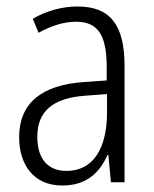

<svg xmlns="http://www.w3.org/2000/svg" viewBox="-20 -562 475 592"><path d="M219 -542C170 -542 122 -528 81 -504L99 -461C141 -484 179 -495 214 -495C280 -495 309 -457 309 -355V-314L238 -309C110 -300 39 -245 39 -139C39 -55 83 10 172 10C248 10 287 -30 312 -85H314L322 0H364V-359C364 -485 320 -542 219 -542ZM244 -267 310 -272V-216C310 -105 268 -35 185 -35C129 -35 95 -71 95 -140C95 -219 143 -260 244 -267Z"/></svg>

Font: Noto Sans Devanagari Condensed Light
Style: Regular
Weight: 300
Width: 3
Designer: Jelle Bosma - Monotype Design Team
Foundry: Monotype Imaging Inc.
Version: Version 2.004